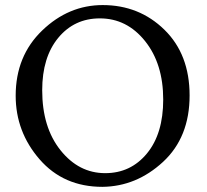

<svg xmlns="http://www.w3.org/2000/svg" viewBox="-20 -723 810 753"><path d="M381.8 9.8Q229 9.8 135.3 -98.1Q41.5 -206.1 41.5 -347.7Q41.5 -503.4 145.3 -603.3Q249 -703.1 382.8 -703.1Q525.9 -703.1 624.8 -606.4Q723.6 -509.8 723.6 -348.6Q723.6 -184.6 619.4 -88.1Q515.1 8.3 381.8 9.8ZM392.6 -43.9Q492.7 -43.9 556.4 -121.3Q620.1 -198.7 620.1 -332.5Q620.1 -473.1 548.8 -562Q477.5 -650.9 371.6 -650.9Q271.5 -650.9 208.5 -574.7Q145.5 -498.5 145.5 -369.1Q145.5 -223.6 217.3 -133.8Q289.1 -43.9 392.6 -43.9Z"/></svg>

Font: Kelvinch
Style: Regular
Weight: 400
Designer: Paul James MIller
Foundry: High-Logic / Made with FontCreator
Version: Version 3.30 September 23, 2016